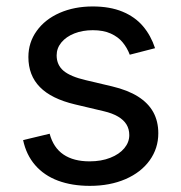

<svg xmlns="http://www.w3.org/2000/svg" viewBox="-20 -573 568 604"><path d="M52.7 -132.3 136.2 -152.3Q147.9 -108.4 179.7 -86.9Q211.4 -65.4 261.7 -65.4Q298.8 -65.4 327.1 -76.7Q355.5 -87.9 371.1 -106.7Q386.7 -125.5 386.7 -147.9Q386.7 -167 377.9 -181.4Q369.1 -195.8 351.3 -206.3Q333.5 -216.8 306.6 -223.1L215.8 -244.6Q141.6 -262.2 105.5 -299.1Q69.3 -335.9 69.3 -393.6Q69.3 -439.5 95.5 -475.8Q121.6 -512.2 167.7 -532.5Q213.9 -552.7 271.5 -552.7Q325.7 -552.7 365.2 -536.4Q404.8 -520 429.7 -490.7Q454.6 -461.4 467.8 -421.4L388.2 -400.9Q379.9 -422.9 365.7 -439.9Q351.6 -457 328.4 -467.5Q305.2 -478 272 -478Q239.7 -478 213.9 -467.8Q188 -457.5 173.1 -439.5Q158.2 -421.4 158.2 -398.9Q158.2 -368.7 179.9 -350.3Q201.7 -332 250 -320.8L332.5 -301.3Q381.8 -289.6 414.1 -269.3Q446.3 -249 462.2 -220.2Q478 -191.4 478 -153.8Q478 -106.4 450.9 -68.6Q423.8 -30.8 374.8 -9.5Q325.7 11.7 262.7 11.7Q206.5 11.7 162.6 -4.6Q118.7 -21 90.6 -53.5Q62.5 -85.9 52.7 -132.3Z"/></svg>

Font: Raveo Variable
Style: Regular
Weight: 400
Designer: Jakub Foglar, Rasmus Andersson (Inter)
Foundry: Jakubfoglar.com
Version: Version 1.000;Glyphs 3.2.3 (3260)